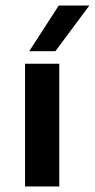

<svg xmlns="http://www.w3.org/2000/svg" viewBox="-20 -670 341 690"><path d="M70 0V-441H193V0ZM85 -486 191 -650H301L179 -486Z"/></svg>

Font: Teachers SemiBold
Style: Regular
Weight: 600
Version: Version 1.001